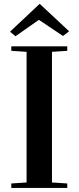

<svg xmlns="http://www.w3.org/2000/svg" viewBox="-20 -925 387 945"><path d="M311 -696.8V-674.8L235.8 -669.9V-26.9L311 -22V0H35.6V-22L110.8 -26.9V-669.9L35.6 -674.8V-696.8ZM29.3 -769 174.3 -905.3H176.3L320.3 -771L290 -748L172.4 -826.7H170.4L56.2 -746.6Z"/></svg>

Font: VidalokaRegular
Style: Regular
Weight: 400
Designer: Cyreal (www.cyreal.org)
Foundry: Cyreal (www.cyreal.org)
Version: Version 1.000